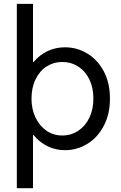

<svg xmlns="http://www.w3.org/2000/svg" viewBox="-20 -772 630 997"><path d="M67.4 -752H151.4V-450.2H154.8Q185.1 -486.8 226.8 -506.6Q268.6 -526.4 317.4 -526.4Q380.9 -526.4 434.6 -493.4Q488.3 -460.4 519.8 -399.9Q551.3 -339.4 550.8 -259.8Q551.3 -180.7 519.5 -119.6Q487.8 -58.6 434.3 -25.4Q380.9 7.8 317.4 7.8Q268.6 7.8 226.8 -12.7Q185.1 -33.2 154.8 -70.3H151.4V205.1H67.4ZM464.8 -259.8Q465.3 -314.9 444.6 -358.4Q423.8 -401.9 386.7 -426Q349.6 -450.2 302.7 -450.2Q258.8 -450.2 222.4 -427Q186 -403.8 164.8 -360.6Q143.6 -317.4 143.6 -259.8Q143.6 -205.6 164.3 -161.9Q185.1 -118.2 221.2 -93.3Q257.3 -68.4 302.7 -68.4Q349.6 -68.4 386.7 -93.3Q423.8 -118.2 444.6 -161.9Q465.3 -205.6 464.8 -259.8Z"/></svg>

Font: Reddit Sans Vanilla
Style: Regular
Weight: 400
Designer: Stephen Hutchings
Foundry: Reddit
Version: Version 1.013